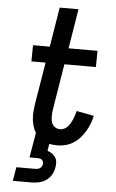

<svg xmlns="http://www.w3.org/2000/svg" viewBox="-62 -777 625 1038"><g transform="rotate(5 250.0 -257.5)"><path d="M48 220 61 145H161Q168 145 174.5 144Q181 143 187 139.5Q193 136 197 130Q201 124 202 117Q203 111 201.5 104.5Q200 98 195.5 93.5Q191 89 184 87.5Q177 86 170 86H127L150 -49Q140 -65 134.5 -83.5Q129 -102 127 -121.5Q125 -141 126.5 -161Q128 -181 131 -202L169 -432H92L93 -520H184L219 -735H321L286 -520H443L442 -432H271L231 -187Q229 -176 228 -164Q227 -152 227.5 -140.5Q228 -129 230.5 -118Q233 -107 239.5 -98.5Q246 -90 256 -85Q266 -80 278 -80Q289 -80 300.5 -85.5Q312 -91 320 -100Q328 -109 334 -119.5Q340 -130 344.5 -141Q349 -152 352.5 -163.5Q356 -175 359 -186L454 -168Q449 -147 441 -125.5Q433 -104 421 -84Q409 -64 393 -46Q377 -28 357 -15.5Q337 -3 314.5 2.5Q292 8 270 8Q259 8 248.5 7Q238 6 227 4L221 42Q234 46 245.5 54Q257 62 264.5 73.5Q272 85 273 99.5Q274 114 271 129Q268 149 257 168Q246 187 228 199Q210 211 189.5 215.5Q169 220 148 220Z"/></g></svg>

Font: Iosevka Term Curly Semibold
Style: Italic
Weight: 600
Italic angle: -9°
Designer: Belleve Invis
Foundry: Belleve Invis
Version: Version 32.3.0